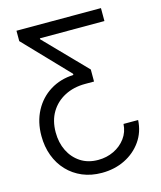

<svg xmlns="http://www.w3.org/2000/svg" viewBox="-135 -824 952 1135"><g transform="rotate(-15 341.0 -256.0)"><path d="M633.3 -31.2Q629.4 41.5 590.3 97.2Q551.3 152.8 488 184.1Q424.8 215.3 346.7 215.3Q281.7 215.3 228.5 192.9Q175.3 170.4 136.7 129.6Q98.1 88.9 77.4 33.4Q56.6 -22 56.6 -87.9Q56.6 -173.3 91.8 -240Q127 -306.6 189.5 -345.5Q252 -384.3 332.5 -387.7V-395L75.2 -663.6V-727.1H592.3V-647.9H197.3V-642.1L440.4 -392.1V-318.4H386.2Q315.4 -318.4 260.5 -289.8Q205.6 -261.2 174.6 -209.5Q143.6 -157.7 143.6 -86.4Q143.6 -23.4 168.2 26.6Q192.9 76.7 238 106.2Q283.2 135.7 345.2 135.7Q397.5 135.7 441.4 114.5Q485.4 93.3 513.2 55.7Q541 18.1 543.9 -31.2Z"/></g></svg>

Font: Sahel VF Regular
Style: Regular
Weight: 400
Foundry: Saber Rastikerdar (saber.rastikerdar@gmail.com)
Version: Version 3.4.0